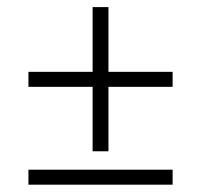

<svg xmlns="http://www.w3.org/2000/svg" viewBox="-20 -436 563 538"><path d="M59.7 81.5V39.5H463.7V81.5ZM239.5 -12.1V-192.7H59.7V-234.7H239.5V-416.1H283.9V-234.7H463.7V-192.7H283.9V-12.1Z"/></svg>

Font: Playfair 9pt
Style: Regular
Weight: 400
Designer: Claus Eggers Sørensen
Foundry: Claus Eggers Sørensen
Version: Version 2.203